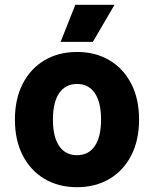

<svg xmlns="http://www.w3.org/2000/svg" viewBox="-20 -766 640 798"><path d="M300 12Q223 12 165 -22.5Q107 -57 74.5 -120Q42 -183 42 -269Q42 -355 74.5 -418Q107 -481 165 -515.5Q223 -550 300 -550Q377 -550 435 -515.5Q493 -481 525.5 -418Q558 -355 558 -269Q558 -183 525.5 -120Q493 -57 435 -22.5Q377 12 300 12ZM300 -121Q348 -121 374 -159Q400 -197 400 -269Q400 -341 374 -379Q348 -417 300 -417Q252 -417 226 -379Q200 -341 200 -269Q200 -197 226 -159Q252 -121 300 -121ZM232 -592 293 -746H456L366 -592Z"/></svg>

Font: Geist Mono ExtraBold
Style: Regular
Weight: 800
Monospace: yes
Designer: Basement.studio, Andrés Briganti, Mateo Zaragoza
Foundry: Basement.studio, Vercel, Andrés Briganti, Guido Ferreyra, Mateo Zaragoza
Version: Version 1.500; ttfautohint (v1.8.4.7-5d5b)